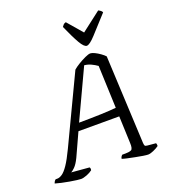

<svg xmlns="http://www.w3.org/2000/svg" viewBox="-197 -1080 1075 1203"><g transform="rotate(-20 341.0 -478.0)"><path d="M136 0Q128 0 108 -2.5Q88 -5 62 -9.5Q36 -14 11 -19.5Q-14 -25 -30 -30Q-25 -46 -15 -53H-3Q11 -53 29 -65Q47 -77 69.5 -110Q92 -143 122 -206L336 -656Q349 -668 373.5 -683Q398 -698 422 -709Q446 -720 458 -720Q469 -720 486.5 -711.5Q504 -703 521.5 -690.5Q539 -678 549 -667L577 -80Q578 -66 581 -61Q584 -56 598 -55L653 -50Q655 -47 656 -41Q657 -35 656 -30Q641 -19 619 -9.5Q597 0 583 0Q573 0 550.5 -3.5Q528 -7 500.5 -12.5Q473 -18 450 -23Q427 -28 417 -32Q419 -46 430 -55H452Q477 -55 490 -61.5Q503 -68 501 -108L494 -287H222L152 -134Q134 -97 116.5 -80Q99 -63 91 -60L210 -50Q216 -43 213 -30Q198 -18 174.5 -9Q151 0 136 0ZM244 -336Q416 -337 492 -345L481 -628Q463 -641 441.5 -651Q420 -661 397 -663ZM455 -772Q437 -772 412.5 -814.5Q388 -857 354 -934Q359 -941 364 -947Q369 -953 381 -956L467 -856L597 -956Q619 -945 622 -934Q554 -859 514 -815.5Q474 -772 455 -772Z"/></g></svg>

Font: Texturina Light
Style: Italic
Weight: 300
Italic angle: -11°
Designer: Guillermo Torres Carreño
Foundry: Omnibus-Type
Version: Version 1.002; ttfautohint (v1.8.3)